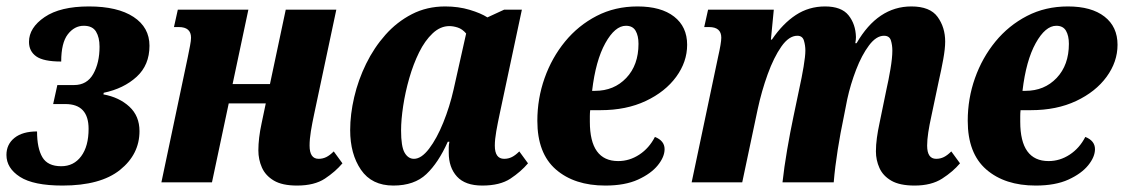

<svg xmlns="http://www.w3.org/2000/svg" viewBox="-28 -566 3489 596"><path d="M166 10Q76 10 34 -17Q-8 -44 -8 -85Q-8 -118 17 -138Q42 -158 87 -158Q87 -106 103.5 -78Q120 -50 162 -50Q201 -50 224 -81Q247 -112 247 -166Q247 -243 175 -243H137L150 -302H202Q242 -302 261.5 -336.5Q281 -371 281 -421Q281 -450 270 -468Q259 -486 232 -486Q203 -486 182.5 -459.5Q162 -433 162 -375Q107 -375 84.5 -391Q62 -407 62 -436Q62 -480 110.5 -513Q159 -546 248 -546Q337 -546 386.5 -513.5Q436 -481 436 -424Q436 -364 396 -327.5Q356 -291 294 -278L293 -273Q342 -264 373.5 -235Q405 -206 405 -159Q405 -87 344.5 -38.5Q284 10 166 10Z M894 10Q848 10 822 -5.5Q796 -21 785 -46Q774 -71 774 -99Q774 -137 784 -183L797 -245H682L630 0H473L555 -389Q559 -409 562 -424.5Q565 -440 565 -449Q565 -482 527 -482H512L524 -536H743L694 -305H810L859 -536H1016L947 -211Q941 -183 937 -158.5Q933 -134 933 -114Q933 -73 961 -73Q974 -73 985 -78.5Q996 -84 1008 -96L1035 -59Q1013 -33 980.5 -11.5Q948 10 894 10Z M1193 10Q1126 10 1092.5 -39Q1059 -88 1059 -162Q1059 -211 1071.5 -264.5Q1084 -318 1108.5 -368Q1133 -418 1168.5 -458Q1204 -498 1250.5 -522Q1297 -546 1354 -546Q1395 -546 1430 -535.5Q1465 -525 1485 -512L1537 -536H1592L1523 -212Q1517 -184 1512.5 -158.5Q1508 -133 1508 -114Q1508 -73 1537 -73Q1550 -73 1561 -78.5Q1572 -84 1584 -96L1611 -59Q1589 -33 1556.5 -11.5Q1524 10 1469 10Q1416 10 1390.5 -18Q1365 -46 1365 -92Q1365 -101 1365 -108.5Q1365 -116 1367 -126H1362Q1333 -61 1295.5 -25.5Q1258 10 1193 10ZM1257 -73Q1280 -73 1304 -104.5Q1328 -136 1348 -185.5Q1368 -235 1380 -288L1419 -462Q1407 -476 1393 -480.5Q1379 -485 1367 -485Q1339 -485 1315 -462.5Q1291 -440 1273 -403.5Q1255 -367 1242.5 -323.5Q1230 -280 1223.5 -237Q1217 -194 1217 -161Q1217 -111 1228 -92Q1239 -73 1257 -73Z M1851 10Q1755 10 1697.5 -40Q1640 -90 1640 -191Q1640 -260 1662.5 -323.5Q1685 -387 1726 -437Q1767 -487 1824 -516.5Q1881 -546 1951 -546Q2024 -546 2064.5 -514.5Q2105 -483 2105 -427Q2105 -374 2071 -327.5Q2037 -281 1976.5 -252.5Q1916 -224 1836 -224H1804Q1803 -215 1803 -205.5Q1803 -196 1803 -188Q1803 -66 1891 -66Q1926 -66 1956.5 -86Q1987 -106 2005 -141Q2035 -129 2035 -103Q2035 -79 2014 -53Q1993 -27 1952.5 -8.5Q1912 10 1851 10ZM1810 -284H1819Q1878 -284 1916 -324Q1954 -364 1954 -430Q1954 -455 1945 -470.5Q1936 -486 1915 -486Q1881 -486 1851 -432Q1821 -378 1810 -284Z M2811 10Q2765 10 2739 -5Q2713 -20 2702 -44.5Q2691 -69 2691 -96Q2691 -116 2694 -138Q2697 -160 2702 -183L2724 -290Q2730 -316 2736 -351Q2742 -386 2742 -409Q2742 -426 2737.5 -440.5Q2733 -455 2716 -455Q2692 -455 2669.5 -425Q2647 -395 2629.5 -349.5Q2612 -304 2602 -258L2591 -202Q2581 -155 2572.5 -101.5Q2564 -48 2560 0H2401Q2406 -46 2415.5 -101.5Q2425 -157 2435 -204L2453 -290Q2461 -326 2466.5 -359Q2472 -392 2472 -409Q2472 -425 2467.5 -440Q2463 -455 2447 -455Q2421 -455 2397.5 -421.5Q2374 -388 2355 -335.5Q2336 -283 2324 -227L2276 0H2119L2201 -389Q2211 -433 2211 -449Q2211 -482 2173 -482H2158L2170 -536H2374L2365 -443H2368Q2402 -493 2442.5 -519.5Q2483 -546 2533 -546Q2584 -546 2606 -518.5Q2628 -491 2629 -451Q2629 -447 2628.5 -442Q2628 -437 2627 -432H2631Q2697 -546 2801 -546Q2859 -546 2882.5 -513.5Q2906 -481 2906 -437Q2906 -415 2900 -382Q2894 -349 2886 -314L2863 -205Q2857 -178 2853.5 -155Q2850 -132 2850 -114Q2850 -73 2878 -73Q2891 -73 2902 -78.5Q2913 -84 2925 -96L2952 -59Q2930 -33 2896.5 -11.5Q2863 10 2811 10Z M3187 10Q3091 10 3033.5 -40Q2976 -90 2976 -191Q2976 -260 2998.5 -323.5Q3021 -387 3062 -437Q3103 -487 3160 -516.5Q3217 -546 3287 -546Q3360 -546 3400.5 -514.5Q3441 -483 3441 -427Q3441 -374 3407 -327.5Q3373 -281 3312.5 -252.5Q3252 -224 3172 -224H3140Q3139 -215 3139 -205.5Q3139 -196 3139 -188Q3139 -66 3227 -66Q3262 -66 3292.5 -86Q3323 -106 3341 -141Q3371 -129 3371 -103Q3371 -79 3350 -53Q3329 -27 3288.5 -8.5Q3248 10 3187 10ZM3146 -284H3155Q3214 -284 3252 -324Q3290 -364 3290 -430Q3290 -455 3281 -470.5Q3272 -486 3251 -486Q3217 -486 3187 -432Q3157 -378 3146 -284Z"/></svg>

Font: Noto Serif Condensed ExtraBold
Style: Italic
Weight: 800
Width: 3
Italic angle: -12°
Designer: Monotype Design Team
Foundry: Monotype Imaging Inc.
Version: Version 2.014; ttfautohint (v1.8.4.7-5d5b)